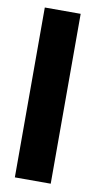

<svg xmlns="http://www.w3.org/2000/svg" viewBox="-79 -650 379 738"><g transform="rotate(10 110.5 -281.5)"><path d="M174.5 -20V50H34.5V-20V-543V-613H174.5V-543Z"/></g></svg>

Font: Nordica Plus
Style: NordicaClassicRgExt
Weight: 500
Version: Version 1.01